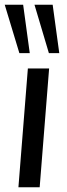

<svg xmlns="http://www.w3.org/2000/svg" viewBox="-21 -793 284 813"><path d="M57 0 97 -503H187L147 0ZM186 -568 125 -773H202L230 -568ZM61 -568 -1 -773H77L105 -568Z"/></svg>

Font: Muli Medium
Style: Italic
Weight: 500
Italic angle: -4.541°
Designer: Vernon Adams
Foundry: Vernon Adams
Version: Version 2.100; ttfautohint (v1.8.1.43-b0c9)